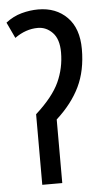

<svg xmlns="http://www.w3.org/2000/svg" viewBox="-53 -759 438 794"><g transform="rotate(-5 166.5 -362.0)"><path d="M136 -724Q102 -724 67 -714.5Q32 -705 1 -681L32 -615Q78 -648 128 -648Q163 -648 189 -621Q215 -594 215 -539Q215 -474 188.5 -416Q162 -358 90 -293V0H173V-264Q238 -323 270 -389.5Q302 -456 302 -545Q302 -631 256 -677.5Q210 -724 136 -724Z"/></g></svg>

Font: Noto Sans Display Condensed
Style: Regular
Weight: 400
Width: 3
Designer: Monotype Design Team
Foundry: Monotype Imaging Inc.
Version: Version 1.900